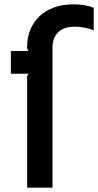

<svg xmlns="http://www.w3.org/2000/svg" viewBox="-20 -865 452 885"><path d="M412 -725Q394 -733 369.5 -737.5Q345 -742 325 -742Q274 -742 248 -716Q222 -690 222 -645V0H105V-513L111 -525H30V-630H111L105 -642Q105 -643 104.5 -646Q104 -649 105 -650Q105 -692 119.5 -727.5Q134 -763 161.5 -789.5Q189 -816 228.5 -830.5Q268 -845 319 -845Q374 -845 412 -829Z"/></svg>

Font: Sinkin Sans 500 Medium
Style: 500 Medium
Weight: 500
Designer: Keith Bates
Foundry: K-Type
Version: Sinkin Sans (version 1.0)  by Keith Bates   •   © 2014   www